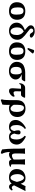

<svg xmlns="http://www.w3.org/2000/svg" viewBox="2136 -2874 976 5288"><g transform="rotate(90 2624.0 -230.0)"><path d="M41 -205.1Q41 -317.9 107.4 -378.4Q173.8 -439 285.2 -439Q406.2 -439 465.6 -377Q524.9 -314.9 524.9 -213.9Q524.9 -109.9 460.9 -50Q397 9.8 283.2 9.8Q171.4 9.8 106.2 -47.6Q41 -105 41 -205.1ZM277.8 -389.2Q236.8 -389.2 214.8 -365Q192.9 -340.8 188 -309.8Q183.1 -278.8 183.1 -228Q183.1 -40 296.9 -40Q382.8 -40 382.8 -187Q382.8 -295.9 360.8 -342.5Q338.9 -389.2 277.8 -389.2Z M869.1 -377 846.7 -396Q733.9 -346.2 733.9 -216.8Q733.9 -173.8 743.9 -134Q753.9 -94.2 779.3 -63.2Q804.7 -32.2 840.8 -32.2Q944.8 -32.2 944.8 -213.9Q944.8 -256.8 925 -303Q905.3 -349.1 869.1 -377ZM809.1 -426.8 794.9 -438Q730 -491.2 703.4 -522.7Q676.8 -554.2 676.8 -586.9Q676.8 -642.1 722.4 -670.2Q768.1 -698.2 833 -698.2Q909.2 -698.2 962.6 -665.5Q1016.1 -632.8 1016.1 -603Q1016.1 -582 997.6 -572.5Q979 -563 957 -563Q911.1 -563 887.7 -607.9Q861.8 -657.7 825.7 -658.2Q797.9 -658.2 782 -642.6Q766.1 -627 766.1 -596.9Q766.1 -566.9 863.8 -498Q966.8 -424.8 1021.2 -361.3Q1075.7 -297.9 1075.7 -226.1Q1075.7 -112.3 1001.7 -51.3Q927.7 9.8 830.1 9.8Q730 9.8 667 -50.5Q604 -110.8 604 -200.2Q604 -352.5 809.1 -426.8Z M1146.5 -205.1Q1146.5 -317.9 1212.9 -378.4Q1279.3 -439 1390.6 -439Q1511.7 -439 1571 -377Q1630.4 -314.9 1630.4 -213.9Q1630.4 -109.9 1566.4 -50Q1502.4 9.8 1388.7 9.8Q1276.9 9.8 1211.7 -47.6Q1146.5 -105 1146.5 -205.1ZM1383.3 -389.2Q1342.3 -389.2 1320.3 -365Q1298.3 -340.8 1293.5 -309.8Q1288.6 -278.8 1288.6 -228Q1288.6 -40 1402.3 -40Q1488.3 -40 1488.3 -187Q1488.3 -295.9 1466.3 -342.5Q1444.3 -389.2 1383.3 -389.2ZM1381.3 -682.1Q1399.4 -682.1 1426 -670.2Q1452.6 -658.2 1452.6 -644Q1452.6 -635.3 1447.3 -628.9L1343.3 -506.8Q1336.4 -499 1332.5 -499Q1325.7 -499 1314 -503.4Q1302.2 -507.8 1302.2 -513.2Q1302.2 -519 1303.7 -522L1353.5 -665Q1359.4 -682.1 1381.3 -682.1Z M2151.4 -340.8H2025.4Q2085.4 -320.8 2127.4 -277.3Q2169.4 -233.9 2169.4 -171.9Q2169.4 -100.1 2107.4 -44.4Q2045.4 11.2 1933.6 11.2Q1828.6 11.2 1755.6 -49.8Q1682.6 -110.8 1682.6 -204.1Q1682.6 -301.3 1747.6 -366.2Q1774.4 -393.1 1839.4 -414.6Q1904.3 -436 1970.2 -436H2211.4L2222.2 -423.8Q2219.2 -418.9 2211.9 -403.1Q2204.6 -387.2 2200 -379.6Q2195.3 -372.1 2187.3 -361.1Q2179.2 -350.1 2170.9 -345.5Q2162.6 -340.8 2151.4 -340.8ZM1940.4 -32.2Q1982.4 -32.2 2005.9 -68.6Q2029.3 -105 2029.3 -175Q2029.3 -245.1 2018.8 -278.6Q2008.3 -312 1975.6 -340.8Q1884.8 -340.8 1853.5 -304Q1822.3 -267.1 1822.3 -188Q1822.3 -32.2 1940.4 -32.2Z M2424.3 -320.8H2375Q2336.9 -320.8 2321.5 -313Q2306.2 -305.2 2291 -272.9Q2272.9 -272.9 2268.1 -280.8Q2272.9 -314.9 2283 -345.5Q2293 -376 2322.5 -405Q2352.1 -434.1 2395 -434.1H2662.1L2673.3 -421.9Q2662.1 -384.8 2640.1 -352.8Q2618.2 -320.8 2591.3 -320.8H2496.1Q2493.2 -284.7 2493.2 -178.2Q2493.2 -148.4 2505.1 -131.8Q2517.1 -115.2 2535.2 -115.2Q2583 -115.2 2625 -146Q2632.8 -145 2637.9 -134Q2643.1 -123 2643.1 -109.9Q2626 -62 2577.6 -26.1Q2529.3 9.8 2491.2 9.8Q2444.3 9.8 2427.2 -12.2Q2410.2 -34.2 2410.2 -91.8Q2410.2 -154.8 2424.3 -320.8Z M3063 -200.2Q3063 -295.4 3032 -348.6Q3001 -401.9 2949.2 -401.9Q2867.2 -401.9 2867.2 -231.9V-119.1Q2881.3 -88.4 2911.1 -60.3Q2940.9 -32.2 2967.3 -32.2Q3014.2 -32.2 3038.6 -76.7Q3063 -121.1 3063 -200.2ZM2858.9 193.8 2732.9 237.8 2715.3 208Q2737.3 150.9 2737.3 -6.8V-186Q2737.3 -248 2749.8 -292.5Q2762.2 -336.9 2775.6 -355Q2789.1 -373 2809.1 -391.1Q2868.2 -444.3 2974.1 -443.8Q3074.2 -443.8 3138.7 -381.8Q3203.1 -319.8 3203.1 -222.2Q3203.1 -110.4 3134.5 -50.3Q3065.9 9.8 2953.1 9.8Q2907.2 9.8 2867.2 -11.2Q2867.2 2.9 2867.7 32.5Q2868.2 62 2868.2 77.1Q2867.7 158.7 2858.9 193.8Z M3961.9 -207Q3961.9 -108.9 3903.8 -49.6Q3845.7 9.8 3745.6 9.8Q3658.7 9.8 3616.7 -53.2Q3572.8 9.8 3478.5 9.8Q3393.6 9.8 3338.6 -34.2Q3283.7 -78.1 3283.7 -179.2Q3283.7 -253.4 3345.7 -330.3Q3407.7 -407.2 3507.8 -456.1Q3527.8 -444.8 3528.8 -422.9Q3494.6 -405.8 3459.2 -345.9Q3423.8 -286.1 3423.8 -195.8Q3423.8 -112.8 3448.2 -72.5Q3472.7 -32.2 3505.9 -32.2Q3559.1 -32.2 3588.9 -132.8Q3568.8 -189 3568.8 -247.1Q3568.8 -272.9 3582.8 -290.5Q3596.7 -308.1 3624.5 -308.1Q3681.6 -308.1 3681.6 -252.9Q3681.6 -198.7 3657.7 -133.8Q3689.9 -31.7 3742.7 -32.2Q3821.8 -32.2 3821.8 -204.1Q3821.8 -335 3719.7 -422.9Q3723.6 -439.9 3742.7 -453.1Q3761.7 -445.3 3783.7 -434.1Q3805.7 -422.9 3839.1 -399.4Q3872.6 -376 3898.2 -350.1Q3923.8 -324.2 3942.9 -286.1Q3961.9 -248 3961.9 -207Z M4206.5 -248V-170.9Q4206.5 -70.8 4259.3 -70.8Q4317.4 -70.8 4373.5 -118.2V-250Q4373.5 -373 4366.2 -429.2L4368.7 -432.1Q4402.8 -429.2 4436.5 -429.2Q4436.5 -429.2 4513.7 -432.1L4514.6 -429.2Q4505.9 -376 4505.4 -249V-80.1Q4505.4 -57.1 4518.3 -50.5Q4531.2 -43.9 4564.5 -43.9Q4572.3 -37.1 4574.2 -22.9Q4531.2 10.3 4455.6 9.8Q4422.4 9.8 4404.3 -5.1Q4386.2 -20 4376.5 -58.1H4374.5Q4310.5 9.8 4230.5 9.8Q4184.6 9.8 4165.5 -20Q4165.5 107.9 4217.3 205.1Q4209.5 214.8 4198.2 236.8Q4140.1 228 4095.2 198.2Q4088.4 168.5 4081.3 51.8Q4074.2 -64.9 4074.2 -129.9V-249Q4074.2 -373 4067.4 -429.2L4069.3 -432.1Q4103.5 -429.2 4137.2 -429.2L4214.4 -432.1L4215.3 -429.2Q4206.5 -376 4206.5 -248Z M4990.2 -206.1 4981.9 -241.2Q4965.8 -314.5 4938.5 -358.2Q4911.1 -401.9 4877 -401.9Q4841.8 -401.9 4808.8 -351.8Q4775.9 -301.8 4775.9 -226.1Q4775.9 -181.2 4784.4 -139.6Q4793 -98.1 4817.1 -65.2Q4841.3 -32.2 4876 -32.2Q4892.1 -32.2 4905.5 -39.6Q4918.9 -46.9 4927.5 -56.9Q4936 -66.9 4946 -87.9Q4956.1 -108.9 4961.7 -123.5Q4967.3 -138.2 4977.1 -168ZM4877 -443.8Q4950.2 -443.8 4985.6 -411.4Q5021 -378.9 5041 -312L5107.9 -445.8Q5146 -439.9 5165 -439.9Q5193.8 -439.9 5242.2 -444.8L5085 -130.9Q5093.3 -99.6 5110.8 -83.3Q5128.4 -66.9 5140.1 -66.9Q5178.7 -66.9 5197.3 -90.3Q5209.5 -87.9 5229 -70.3Q5182.1 9.8 5125 9.8Q5062 9.8 5036.1 -63Q4975.1 10.3 4868.2 9.8Q4757.3 9.8 4696.8 -48.1Q4636.2 -106 4636.2 -202.1Q4636.2 -268.1 4660.2 -317.6Q4684.1 -367.2 4722.2 -393.1Q4760.3 -418.9 4799.1 -431.4Q4837.9 -443.8 4877 -443.8Z"/></g></svg>

Font: Linux Biolinum O
Style: Bold
Weight: 700
Designer: Philipp H. Poll
Foundry: Philipp H. Poll
Version: Version 1.3.2